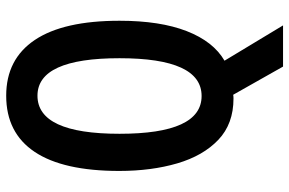

<svg xmlns="http://www.w3.org/2000/svg" viewBox="-177 -638 934 620"><g transform="rotate(-90 290.0 -328.0)"><path d="M533 -409Q533 -278 499.5 -192Q466 -106 404 -70L518 119H385L294 -42Q289 -41 282 -41Q200 -41 148.5 -90Q97 -139 72.5 -222.5Q48 -306 48 -410Q48 -591 109.5 -683Q171 -775 291 -775Q409 -775 471 -682.5Q533 -590 533 -409ZM168 -409Q168 -144 290 -144Q412 -144 412 -409Q412 -674 291 -674Q168 -674 168 -409Z"/></g></svg>

Font: Noto Sans Tamil UI ExtraCondensed SemiBold
Style: Regular
Weight: 600
Width: 2
Designer: Jelle Bosma - Monotype Design Team
Foundry: Monotype Imaging Inc.
Version: Version 2.004; ttfautohint (v1.8.4.7-5d5b)